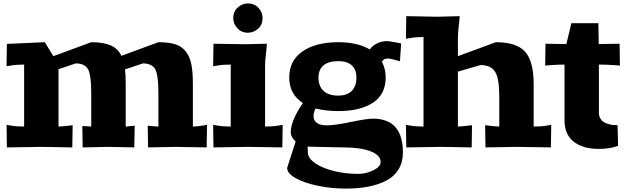

<svg xmlns="http://www.w3.org/2000/svg" viewBox="-20 -855 3638 1115"><path d="M240.2 -609.9 290 -528.8 509.8 -609.9Q581.5 -609.9 623.3 -591.3Q665 -572.8 685.1 -530.8L899.9 -609.9Q960.9 -609.9 999.3 -597.4Q1037.6 -585 1060.3 -554.4Q1083 -523.9 1091.6 -479.7Q1100.1 -435.5 1100.1 -365.2V-120.1Q1127 -120.1 1158.2 -126L1182.1 -129.9L1180.2 1L1000 -2L839.8 1L837.9 -125L861.8 -123Q870.6 -122.6 876.5 -121.8Q882.3 -121.1 884.3 -120.8Q886.2 -120.6 889.9 -120.4Q893.6 -120.1 899.9 -120.1V-297.9Q899.9 -343.3 898.2 -371.1Q896.5 -398.9 891.4 -423.6Q886.2 -448.2 876.2 -460.7Q866.2 -473.1 850.1 -480Q834 -486.8 810.1 -486.8L706.1 -452.1Q710 -418.9 710 -365.2V-120.1Q714.8 -120.1 717 -120.1Q719.2 -120.1 720 -120.4Q720.7 -120.6 721.4 -121.1Q722.2 -121.6 726.3 -122.1Q730.5 -122.6 737.8 -123L762.2 -125L759.8 1L609.9 -2L460 1L458 -123L481.9 -122.1Q496.1 -121.6 498.8 -120.8Q501.5 -120.1 509.8 -120.1V-297.9Q509.8 -343.3 508.1 -371.1Q506.3 -398.9 501.2 -423.6Q496.1 -448.2 486.1 -460.7Q476.1 -473.1 460 -480Q443.8 -486.8 419.9 -486.8L319.8 -453.1V-120.1Q335 -120.1 377.9 -125L401.9 -127.9L399.9 1L220.2 -2L20 1L18.1 -129.9L42 -126Q73.2 -120.1 120.1 -120.1V-480Q73.2 -480 42 -474.1L18.1 -470.2L20 -600.1Z M1334.5 -750Q1334.5 -788.1 1360.6 -811.5Q1386.7 -835 1419.9 -835Q1458 -835 1481.4 -809.1Q1504.9 -783.2 1504.9 -750Q1504.9 -711.9 1479 -688.5Q1453.1 -665 1419.9 -665Q1381.8 -665 1358.2 -691.2Q1334.5 -717.3 1334.5 -750ZM1529.8 -601.1Q1529.8 -589.4 1524.7 -545.4Q1519.5 -501.5 1519.5 -480V-120.1Q1566.4 -120.1 1597.7 -126L1621.6 -129.9L1619.6 1L1419.9 -2L1219.7 1L1217.8 -129.9L1241.7 -126Q1272.9 -120.1 1319.8 -120.1V-480Q1272.9 -480 1241.7 -474.1L1217.8 -470.2L1219.7 -601.1L1399.9 -598.1Z M1944.8 -500Q1888.7 -500 1859.1 -475.6Q1829.6 -451.2 1829.6 -404.8Q1829.6 -354 1859.1 -326.9Q1888.7 -299.8 1944.8 -299.8Q1995.6 -299.8 2022.7 -326.9Q2049.8 -354 2049.8 -404.8Q2049.8 -451.2 2022.7 -475.6Q1995.6 -500 1944.8 -500ZM1812.5 -225.1Q1800.8 -201.2 1800.8 -181.2Q1800.8 -154.8 1820.6 -140.9Q1840.3 -127 1877.4 -127Q1922.9 -127 2016.6 -146.5Q2110.4 -166 2145.5 -166Q2319.8 -166 2319.8 30.8Q2319.8 87.4 2294.4 128.9Q2269 170.4 2222.9 194.1Q2176.8 217.8 2118.7 229Q2060.5 240.2 1988.8 240.2Q1904.8 240.2 1825.9 223.9Q1747.1 207.5 1697.3 179.7Q1647.5 151.9 1647.5 120.1L1696.8 -33.2Q1668.5 -58.1 1668.5 -86.9Q1668.5 -153.3 1738.8 -256.8Q1659.7 -308.1 1659.7 -404.8Q1659.7 -502.9 1736.6 -556.4Q1813.5 -609.9 1944.8 -609.9Q2056.6 -609.9 2127.4 -567.9Q2144 -590.8 2170.4 -603.5Q2196.8 -616.2 2228.5 -616.2Q2236.3 -616.2 2261.7 -611.8L2309.6 -603L2302.7 -499L2267.6 -508.8Q2244.6 -515.1 2232.4 -515.1Q2216.8 -515.1 2207.8 -508.3Q2198.7 -501.5 2198.7 -495.1Q2219.7 -454.1 2219.7 -404.8Q2219.7 -308.1 2146.5 -259Q2073.2 -210 1944.8 -210Q1871.6 -210 1812.5 -225.1ZM1766.6 -3.9 1767.6 29.8Q1768.1 64.9 1812.5 94.2Q1856.9 123.5 1923.1 139.2Q1989.3 154.8 2058.6 154.8Q2106.4 154.8 2148.4 133.8Q2190.4 112.8 2190.4 85.9Q2190.4 45.9 2131.6 23.4Q2072.8 1 1974.6 1Q1930.7 1 1871.6 -1Q1812.5 -2.9 1785.6 -2.9Q1774.4 -2.9 1766.6 -3.9Z M2649.4 -761.2Q2649.4 -749.5 2644.3 -705.6Q2639.2 -661.6 2639.2 -640.1V-528.8L2859.4 -609.9Q2980 -609.9 3029.5 -554.7Q3079.1 -499.5 3079.1 -365.2V-120.1Q3126 -120.1 3157.2 -126L3181.2 -129.9L3179.2 1L2979.5 -2L2799.3 1L2797.4 -127.9L2821.3 -125Q2864.3 -120.1 2879.4 -120.1V-297.9Q2879.4 -399.9 2855 -438.5Q2830.6 -477.1 2769.5 -477.1L2639.2 -439V-120.1Q2654.3 -120.1 2697.3 -125L2721.2 -127.9L2719.2 1L2539.6 -2L2339.4 1L2337.4 -129.9L2361.3 -126Q2392.6 -120.1 2439.5 -120.1V-640.1Q2395 -640.1 2361.3 -633.8L2337.4 -629.9L2339.4 -761.2L2519.5 -757.8Z M3455.1 -720.2 3457 -599.1 3578.1 -601.1 3580.1 -474.1 3556.2 -476.1Q3504.4 -480 3458 -480V-200.2Q3458 -182.6 3465.3 -168.9Q3472.7 -155.3 3483.9 -147.7Q3495.1 -140.1 3510.3 -135.5Q3525.4 -130.9 3538.8 -129.4Q3552.2 -127.9 3566.4 -127.9L3569.3 -7.8Q3521 9.8 3456.1 9.8Q3426.3 9.8 3399.7 5.1Q3373 0.5 3346.7 -11.2Q3320.3 -22.9 3301 -41.3Q3281.7 -59.6 3270 -88.9Q3258.3 -118.2 3258.3 -155.8V-480Q3222.2 -480 3170.4 -476.1L3146 -474.1L3147.9 -601.1L3269 -599.1L3298.3 -720.2Z"/></svg>

Font: Zantroke
Style: Regular
Weight: 500
Foundry: gluk
Version: Version 0.36